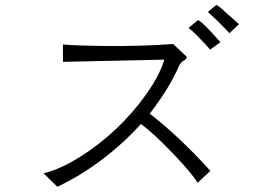

<svg xmlns="http://www.w3.org/2000/svg" viewBox="-20 -832 1040 767"><path d="M231.4 -654.3V-585L636.7 -593.8Q617.2 -530.3 564.5 -456.1Q514.6 -384.8 445.3 -318.4Q375 -252 300.8 -206.1Q221.7 -156.2 154.3 -139.6L209 -85.9Q302.7 -129.9 389.6 -196.3Q473.6 -259.8 543 -336.9Q597.7 -295.9 671.9 -217.8Q746.1 -140.6 769.5 -101.6L820.3 -149.4Q763.7 -212.9 692.4 -280.3Q627 -340.8 578.1 -377.9Q615.2 -425.8 645.5 -474.6Q675.8 -523.4 696.3 -571.3Q701.2 -580.1 708 -585.9Q711.9 -588.9 718.8 -592.8Q723.6 -596.7 724.6 -598.6Q726.6 -601.6 725.6 -605.5L671.9 -656.2Q540 -646.5 392.6 -648.4Q292 -649.4 231.4 -654.3ZM844.7 -812.5 810.5 -784.2 813.5 -781.2Q842.8 -754.9 857.4 -740.2Q882.8 -714.8 896.5 -699.2L934.6 -735.4L896.5 -769.5Q877 -786.1 868.2 -794.9Q853.5 -807.6 844.7 -812.5ZM771.5 -752 733.4 -720.7Q750 -708 771.5 -685.5Q784.2 -672.9 806.6 -648.4L819.3 -633.8L860.4 -663.1Q837.9 -689.5 813.5 -714.8Q783.2 -746.1 771.5 -752Z"/></svg>

Font: Dotum
Style: Regular
Weight: 400
Version: Version 2.21